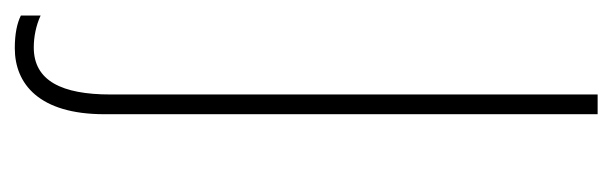

<svg xmlns="http://www.w3.org/2000/svg" viewBox="-320 -270 808 253"><g transform="rotate(90 83.5 -143.0)"><path d="M20 241C67 241 107 209 107 123V-527H81V115C81 179 63 216 19 216C5 216 -10 213 -23 207V233C-13 238 1 241 20 241Z"/></g></svg>

Font: Noto Sans Oriya Cond Thin
Style: Regular
Weight: 100
Width: 3
Designer: Amélie Bonet and Sol Matas
Foundry: Google LLC
Version: Version 2.006